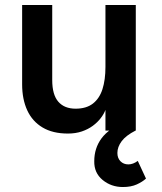

<svg xmlns="http://www.w3.org/2000/svg" viewBox="-20 -525 650 772"><path d="M526 -505V0H404V-83Q398 -67 385 -50Q372 -33 353 -19Q334 -5 309 3.5Q284 12 253 12Q192 12 151 -12.5Q110 -37 89.5 -81.5Q69 -126 69 -186V-505H190V-203Q190 -144 214.5 -116Q239 -88 284 -88Q327 -88 353.5 -108.5Q380 -129 392 -166.5Q404 -204 404 -256V-505ZM474 227Q427 227 392.5 198.5Q358 170 359 123Q359 71 388 31.5Q417 -8 487 -39L525 0Q486 20 469 43Q452 66 452 90Q452 111 464.5 123.5Q477 136 496 136Q515 136 534 122L567 193Q553 206 530 216.5Q507 227 474 227Z"/></svg>

Font: Inclusive Sans SemiBold
Style: Regular
Weight: 600
Designer: Olivia King
Foundry: Olivia King
Version: Version 2.004